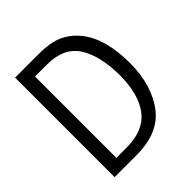

<svg xmlns="http://www.w3.org/2000/svg" viewBox="-176 -737 851 851"><g transform="rotate(-45 250.0 -311.0)"><path d="M54 -623H199Q279 -623 323.5 -601Q368 -579 399 -538Q430 -497 445 -439Q460 -381 460 -308Q460 -236 442 -179Q424 -122 392.5 -81.5Q361 -41 311 -20Q261 1 187 1H54ZM120 -564V-54H184Q291 -54 340.5 -118.5Q390 -183 390 -304Q389 -426 344.5 -495Q300 -564 195 -564Z"/></g></svg>

Font: Inconsolata
Style: Regular
Weight: 400
Designer: Raph Levien, Kirill Tkachev
Foundry: Cyreal
Version: Version 1.013